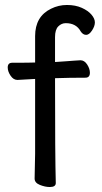

<svg xmlns="http://www.w3.org/2000/svg" viewBox="-20 -734 410 771"><path d="M180 17Q161 17 140 8.5Q119 0 119 -17L121 -116V-417L50 -413Q34 -413 22.5 -430Q11 -447 11 -463Q11 -482 29 -482Q103 -482 121 -483V-589Q121 -668 185 -699Q215 -714 249 -714Q283 -714 308.5 -702.5Q334 -691 347.5 -675Q361 -659 361 -644Q361 -629 349.5 -611.5Q338 -594 326 -594Q313 -594 304 -608Q286 -641 244 -641Q227 -641 214 -628Q201 -615 201 -585V-485Q205 -485 216.5 -486Q228 -487 245.5 -488Q263 -489 279 -490.5Q295 -492 303 -492Q319 -492 330 -475Q341 -458 341 -442Q341 -422 323 -422Q259 -422 201 -420Q201 -105 204 1Q204 17 180 17Z"/></svg>

Font: linja waso lili
Style: Bold
Weight: 400
Designer: Fontworks Inc.
Version: Version 1.000;August 6, 2022;FontCreator 14.0.0.2814 64-bit